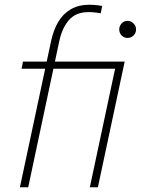

<svg xmlns="http://www.w3.org/2000/svg" viewBox="-20 -790 594 810"><path d="M477 -500H71L80 -530H486ZM99 0H64L196 -619Q206 -664 226 -698Q246 -732 279 -751Q312 -770 357 -770Q377 -770 394 -767.5Q411 -765 411 -765L405 -734Q405 -734 388.5 -736.5Q372 -739 354 -739Q300 -739 271 -705.5Q242 -672 230 -616ZM335 -500H71L77 -530H341ZM393 0H359L472 -530H506ZM518 -630Q503 -630 493 -640.5Q483 -651 483 -666Q483 -680 493 -691Q503 -702 518 -702Q533 -702 543.5 -691Q554 -680 554 -666Q554 -651 543.5 -640.5Q533 -630 518 -630Z"/></svg>

Font: Be Vietnam Pro Variable Thin
Style: Italic
Weight: 100
Italic angle: -12°
Designer: Lam Bao, Tony Le, Vietanh Nguyen
Foundry: Yellow Type Foundry
Version: Version 1.002